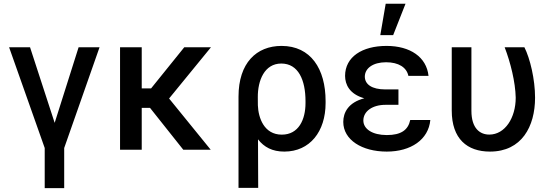

<svg xmlns="http://www.w3.org/2000/svg" viewBox="-20 -797 2940 1022"><path d="M28.4 -545.5 218 -9.2V204.5H321.7V-9.2L509.9 -545.5H398.4L271 -143.1L139.9 -545.5Z M734.4 -545.5H619V0H734.4V-223H778.4L955.6 0H1101.6L880 -272.7L1103 -545.5H960.9L784.1 -326.3H734.4Z M1249.6 -282.7V203.1H1354.4L1353.3 -55.4C1385.7 -13.8 1429.3 9.9 1493.3 9.9C1629.3 9.9 1713.1 -96.6 1713.1 -248.6V-258.5C1713.1 -430.8 1633.9 -552.6 1478.7 -552.6C1345.2 -552.6 1249.6 -462 1249.6 -282.7ZM1352.3 -279.1C1351.6 -368.3 1387.4 -458.8 1477.3 -458.8C1568.2 -458.8 1606.2 -370.7 1606.2 -258.5V-248.6C1606.2 -160.2 1569.6 -80.3 1480.1 -80.3C1385.7 -80.3 1355.1 -169.4 1352.6 -236.5Z M2004.3 -610.1H2072.8L2138.5 -777H2033ZM1807.2 -148.1C1807.2 -52.6 1906.6 9.9 2038.7 9.9C2166.5 9.9 2261 -53.3 2270.6 -158.4H2163.7C2152.3 -104.4 2114.3 -78.1 2039.1 -78.1C1962 -78.1 1914.1 -110.4 1914.1 -155.5C1914.1 -204.9 1962.7 -239 2031.6 -239H2100.9V-321H2031.6C1959.2 -321 1922.2 -348 1921.9 -389.2C1922.2 -433.2 1964.8 -465.6 2035.2 -465.6C2101.6 -465.6 2144.5 -438.2 2153.8 -393.1H2261C2250.4 -493.3 2163.4 -552.6 2037.6 -552.6C1907.3 -552.6 1817.1 -494 1816.8 -393.1C1817.1 -346.9 1840.2 -296.2 1919 -273.8C1833.5 -251.4 1807.2 -197.4 1807.2 -148.1Z M2384.6 -545.5V-208.8C2384.6 -57.5 2467 9.9 2588.1 9.9C2757.1 9.9 2828.1 -123.9 2828.1 -277C2828.1 -375 2801.5 -485.8 2771.3 -545.5H2666.2C2697.4 -464.5 2723.4 -360.1 2725.1 -277C2725.1 -170.1 2668.3 -80.6 2584.5 -80.6C2535.2 -80.6 2489.3 -112.9 2489.3 -207.4V-545.5Z"/></svg>

Font: Magic Ui Pro Medium
Style: Regular
Weight: 500
Designer: Stefan Endress, Andreas Faust
Version: Version 1.000;FEAKit 1.0